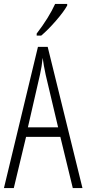

<svg xmlns="http://www.w3.org/2000/svg" viewBox="-20 -951 437 971"><path d="M319.8 -931.2V-922.9Q301.8 -890.6 262.2 -845.2Q222.7 -799.8 188.5 -771H165.5V-781.2Q227.1 -861.3 258.8 -931.2ZM397 0H348.1L285.2 -258.8H111.8L49.8 0H0L171.9 -713.9H221.2ZM273.9 -307.1 210.9 -573.2Q200.2 -623.5 195.8 -658.2Q191.4 -613.8 182.1 -573.2L121.1 -307.1Z"/></svg>

Font: Open Sans Hebrew Condensed Light
Style: Regular
Weight: 300
Width: 3
Foundry: Ascender Corporation, Yanek Iontef
Version: Version 2.001;PS 002.001;hotconv 1.0.70;makeotf.lib2.5.58329